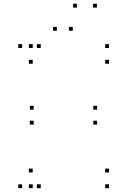

<svg xmlns="http://www.w3.org/2000/svg" viewBox="-20 -970 660 1000"><path d="M192.2 -720V-740H172.2V-720ZM95.3 -720V-740H75.3V-720ZM95.3 10V-10H75.3V10ZM192.2 10V-10H172.2V10ZM150.5 -71.8V-91.8H130.5V-71.8ZM150.5 10V-10H130.5V10ZM547.7 10V-10H527.7V10ZM547.7 -71.8V-91.8H527.7V-71.8ZM155.5 -399V-419H135.5V-399ZM155.5 -321.2V-341.2H135.5V-321.2ZM485.8 -321.2V-341.2H465.8V-321.2ZM485.8 -399V-419H465.8V-399ZM547.7 -720V-740H527.7V-720ZM150.5 -720V-740H130.5V-720ZM150.5 -638.2V-658.2H130.5V-638.2ZM547.7 -638.2V-658.2H527.7V-638.2ZM380.7 -930.5V-950.5H360.7V-930.5ZM484.8 -930.5V-950.5H464.8V-930.5ZM359 -809.8V-829.8H339V-809.8ZM276.2 -809.8V-829.8H256.2V-809.8Z"/></svg>

Font: Monaspace Neon Dots Var
Style: Regular
Weight: 400
Designer: Riley Cran and the Lettermatic Team
Version: Version 1.100 (Monaspace Neon Dots)